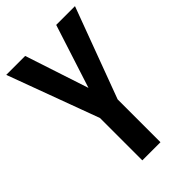

<svg xmlns="http://www.w3.org/2000/svg" viewBox="-216 -794 875 875"><g transform="rotate(-45 221.5 -357.0)"><path d="M223 -407 322 -714H443L280 -276V0H163V-273L0 -714H122Z"/></g></svg>

Font: Noto Sans Thai ExtCond SemBd
Style: Regular
Weight: 600
Width: 2
Designer: Monotype Design Team
Foundry: Monotype Imaging Inc.
Version: Version 2.002; ttfautohint (v1.8.4.7-5d5b)